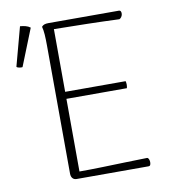

<svg xmlns="http://www.w3.org/2000/svg" viewBox="-79 -766 747 835"><g transform="rotate(-10 294.5 -348.5)"><path d="M192 0Q181 0 174.5 -7.5Q168 -15 168 -28L166 -592Q166 -622 164.5 -643Q163 -664 159 -678Q164 -684 171 -686.5Q178 -689 189 -689H500Q506 -689 508.5 -684Q511 -679 510 -672Q509 -665 505 -659.5Q501 -654 496 -652Q423 -655 353.5 -656.5Q284 -658 208 -659L210 -30Q260 -30 311 -31.5Q362 -33 412 -34.5Q462 -36 510 -37Q515 -36 517.5 -29.5Q520 -23 520 -16.5Q520 -10 518 -5Q516 0 509 0ZM201 -351V-382H476Q478 -374 478 -366.5Q478 -359 476 -351ZM45 -520Q40 -519 31 -520.5Q22 -522 19 -526L65 -697Q78 -696 89.5 -693Q101 -690 110 -683Z"/></g></svg>

Font: Arima ExtraLight
Style: Regular
Weight: 250
Designer: Joana Correia and Natanael Gama
Foundry: NDISCOVER
Version: Version 1.101;gftools[0.9.23]